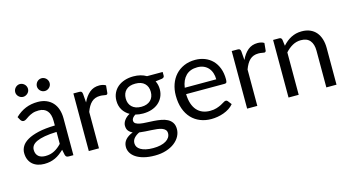

<svg xmlns="http://www.w3.org/2000/svg" viewBox="-91 -1075 2994 1631"><g transform="rotate(-15 1406.0 -260.0)"><path d="M57.5 -435Q99.5 -475.5 148 -495.5Q196.5 -515.5 255.5 -515.5Q298 -515.5 331 -501.5Q364 -487.5 386.5 -462.5Q409 -437.5 420.5 -402Q432 -366.5 432 -324V0H392.5Q379.5 0 372.5 -4.2Q365.5 -8.5 361.5 -21L351.5 -69Q331.5 -50.5 312.5 -36.2Q293.5 -22 272.5 -12.2Q251.5 -2.5 227.8 2.8Q204 8 175 8Q145.5 8 119.5 -0.2Q93.5 -8.5 74.2 -25Q55 -41.5 43.8 -66.8Q32.5 -92 32.5 -126.5Q32.5 -156.5 49 -184.2Q65.5 -212 102.5 -233.5Q139.5 -255 199 -268.8Q258.5 -282.5 345 -284.5V-324Q345 -383 319.5 -413.2Q294 -443.5 245 -443.5Q212 -443.5 189.8 -435.2Q167.5 -427 151.2 -416.8Q135 -406.5 123.2 -398.2Q111.5 -390 100 -390Q91 -390 84.5 -394.8Q78 -399.5 73.5 -406.5ZM345 -228Q283.5 -226 240.2 -218.2Q197 -210.5 169.8 -198Q142.5 -185.5 130.2 -168.5Q118 -151.5 118 -130.5Q118 -110.5 124.5 -96Q131 -81.5 142.2 -72.2Q153.5 -63 168.8 -58.8Q184 -54.5 201.5 -54.5Q225 -54.5 244.5 -59.2Q264 -64 281.2 -73Q298.5 -82 314.2 -94.5Q330 -107 345 -123ZM391.5 -666.5Q396 -656 396 -644.5Q396 -633 391.5 -623Q387 -613 379.2 -605.5Q371.5 -598 361.2 -593.5Q351 -589 339.5 -589Q328 -589 317.8 -593.5Q307.5 -598 300 -605.5Q292.5 -613 288 -623Q283.5 -633 283.5 -644.5Q283.5 -656 288 -666.5Q292.5 -677 300 -684.8Q307.5 -692.5 317.8 -697Q328 -701.5 339.5 -701.5Q351 -701.5 361.2 -697Q371.5 -692.5 379.2 -684.8Q387 -677 391.5 -666.5ZM148.5 -589Q137.5 -589 127.5 -593.5Q117.5 -598 109.8 -605.5Q102 -613 97.5 -623Q93 -633 93 -644.5Q93 -656 97.5 -666.5Q102 -677 109.8 -684.8Q117.5 -692.5 127.5 -697Q137.5 -701.5 148.5 -701.5Q160 -701.5 170.2 -697Q180.5 -692.5 188.5 -684.8Q196.5 -677 201 -666.5Q205.5 -656 205.5 -644.5Q205.5 -633 201 -623Q196.5 -613 188.5 -605.5Q180.5 -598 170.2 -593.5Q160 -589 148.5 -589Z M652 -405Q676 -457 711 -486.2Q746 -515.5 796.5 -515.5Q812.5 -515.5 827.2 -512Q842 -508.5 853.5 -501L847 -434.5Q844 -422 832 -422Q825 -422 811.5 -425Q798 -428 781 -428Q757 -428 738.2 -421Q719.5 -414 704.8 -400.2Q690 -386.5 678.2 -366.2Q666.5 -346 657 -320V0H567.5V-506.5H618.5Q633 -506.5 638.5 -501Q644 -495.5 646 -482Z M1347.5 -486.5V-453.5Q1347.5 -437 1326.5 -432.5L1269 -425Q1286 -392 1286 -352Q1286 -315 1271.8 -284.8Q1257.5 -254.5 1232.5 -233Q1207.5 -211.5 1172.5 -200Q1137.5 -188.5 1096.5 -188.5Q1061 -188.5 1029.5 -197Q1013.5 -187 1005 -175.8Q996.5 -164.5 996.5 -153Q996.5 -135 1011.2 -125.8Q1026 -116.5 1050 -112.5Q1074 -108.5 1104.8 -107.5Q1135.5 -106.5 1167.8 -104.2Q1200 -102 1230.8 -96.5Q1261.5 -91 1285.5 -78.5Q1309.5 -66 1324.2 -44Q1339 -22 1339 13Q1339 45.5 1322.8 76Q1306.5 106.5 1276 130.2Q1245.5 154 1201.2 168.2Q1157 182.5 1101.5 182.5Q1046 182.5 1004.5 171.5Q963 160.5 935.5 142Q908 123.5 894.2 99.2Q880.5 75 880.5 48.5Q880.5 11 904 -15Q927.5 -41 968.5 -56.5Q946 -66.5 932.8 -83.2Q919.5 -100 919.5 -128.5Q919.5 -139.5 923.5 -151.2Q927.5 -163 935.8 -174.8Q944 -186.5 956 -197Q968 -207.5 984 -215.5Q946.5 -236.5 925.5 -271.2Q904.5 -306 904.5 -352Q904.5 -389 918.8 -419.2Q933 -449.5 958.5 -470.8Q984 -492 1019.2 -503.5Q1054.5 -515 1096.5 -515Q1129.5 -515 1158 -507.8Q1186.5 -500.5 1210 -486.5ZM1257 27.5Q1257 9 1246.5 -2.5Q1236 -14 1218.2 -20.5Q1200.5 -27 1177 -29.8Q1153.5 -32.5 1127.2 -34Q1101 -35.5 1074 -37Q1047 -38.5 1022 -42Q994 -29 976.2 -9.2Q958.5 10.5 958.5 37Q958.5 54 967.2 68.8Q976 83.5 994 94.2Q1012 105 1039.2 111.2Q1066.5 117.5 1103.5 117.5Q1139.5 117.5 1168 111Q1196.5 104.5 1216.2 92.5Q1236 80.5 1246.5 64Q1257 47.5 1257 27.5ZM1206.5 -349.5Q1206.5 -396 1178.2 -423.5Q1150 -451 1096.5 -451Q1042.5 -451 1014.2 -423.5Q986 -396 986 -349.5Q986 -327 993.2 -308.2Q1000.5 -289.5 1014.5 -276Q1028.5 -262.5 1049 -255Q1069.5 -247.5 1096.5 -247.5Q1123.5 -247.5 1144 -255Q1164.5 -262.5 1178.5 -276Q1192.5 -289.5 1199.5 -308.2Q1206.5 -327 1206.5 -349.5Z M1843 -71Q1826.5 -51 1803.5 -36.2Q1780.5 -21.5 1754.2 -12Q1728 -2.5 1700 2.2Q1672 7 1644.5 7Q1592 7 1547.8 -10.8Q1503.5 -28.5 1471.2 -62.8Q1439 -97 1421 -147.5Q1403 -198 1403 -263.5Q1403 -316.5 1419.2 -362.5Q1435.5 -408.5 1466 -442.2Q1496.5 -476 1540.5 -495.2Q1584.5 -514.5 1639.5 -514.5Q1685 -514.5 1723.8 -499.2Q1762.5 -484 1790.8 -455.2Q1819 -426.5 1835 -384.2Q1851 -342 1851 -288Q1851 -267 1846.5 -260Q1842 -253 1829.5 -253H1491Q1492.5 -205 1504.2 -169.5Q1516 -134 1537 -110.2Q1558 -86.5 1587 -74.8Q1616 -63 1652 -63Q1685.5 -63 1709.8 -70.8Q1734 -78.5 1751.5 -87.5Q1769 -96.5 1780.8 -104.2Q1792.5 -112 1801 -112Q1812 -112 1818 -103.5ZM1771 -308.5Q1771 -339.5 1762.2 -365.2Q1753.5 -391 1736.8 -409.8Q1720 -428.5 1696 -438.8Q1672 -449 1641.5 -449Q1577.5 -449 1540.2 -411.8Q1503 -374.5 1494 -308.5Z M2044.5 -405Q2068.5 -457 2103.5 -486.2Q2138.5 -515.5 2189 -515.5Q2205 -515.5 2219.8 -512Q2234.5 -508.5 2246 -501L2239.5 -434.5Q2236.5 -422 2224.5 -422Q2217.5 -422 2204 -425Q2190.5 -428 2173.5 -428Q2149.5 -428 2130.8 -421Q2112 -414 2097.2 -400.2Q2082.5 -386.5 2070.8 -366.2Q2059 -346 2049.5 -320V0H1960V-506.5H2011Q2025.5 -506.5 2031 -501Q2036.5 -495.5 2038.5 -482Z M2408 -433Q2424.5 -451.5 2443 -466.5Q2461.5 -481.5 2482.2 -492.2Q2503 -503 2526.2 -508.8Q2549.5 -514.5 2576.5 -514.5Q2618 -514.5 2649.8 -500.8Q2681.5 -487 2702.8 -461.8Q2724 -436.5 2735 -401Q2746 -365.5 2746 -322.5V0H2656.5V-322.5Q2656.5 -380 2630.2 -411.8Q2604 -443.5 2550.5 -443.5Q2511 -443.5 2476.8 -424.5Q2442.5 -405.5 2413.5 -373V0H2324V-506.5H2377.5Q2396.5 -506.5 2401 -488Z"/></g></svg>

Font: Lato
Style: Regular
Weight: 400
Designer: Lukasz Dziedzic with Adam Twardoch and Botio Nikoltchev
Foundry: tyPoland Lukasz Dziedzic
Version: Version 2.010; 2014-09-01; http://www.latofonts.com/; ttfaut